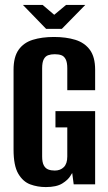

<svg xmlns="http://www.w3.org/2000/svg" viewBox="-20 -748 438 779"><path d="M166 11Q132 11 102.5 0Q73 -11 54 -43.5Q35 -76 35 -141V-465Q35 -517 55.5 -546Q76 -575 113 -586.5Q150 -598 199 -598Q248 -598 285.5 -586.5Q323 -575 344.5 -546Q366 -517 366 -465V-382H253V-471Q253 -495 246.5 -507.5Q240 -520 229 -524Q218 -528 202 -528Q187 -528 175.5 -524Q164 -520 157.5 -507.5Q151 -495 151 -471V-113Q151 -90 157.5 -77.5Q164 -65 175.5 -60.5Q187 -56 202 -56Q225 -56 239 -70Q253 -84 253 -113V-231H205V-297H366V0H279L273 -46Q271 -43 269 -40Q267 -37 266 -35Q256 -18 232.5 -3.5Q209 11 166 11ZM167 -631 73 -728H153L200 -688L248 -728H326L231 -631Z"/></svg>

Font: Alumni Sans
Style: Bold
Weight: 700
Designer: Robert E. Leuschke
Foundry: Robert E. Leuschke
Version: Version 1.018